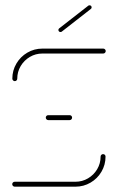

<svg xmlns="http://www.w3.org/2000/svg" viewBox="-20 -701 443 721"><path d="M367 -122.2Q371.1 -122.2 373.7 -119.6Q376.3 -117 376.3 -113Q376.3 -82.2 361.1 -56.3Q345.9 -30.4 320 -15.2Q294.1 0 263.3 0H35.2Q31.5 0 28.7 -2.8Q25.9 -5.6 25.9 -9.3Q25.9 -13.3 28.7 -15.9Q31.5 -18.5 35.2 -18.5H263.3Q288.9 -18.5 310.6 -31.3Q332.2 -44.1 345 -65.7Q357.8 -87.4 357.8 -113Q357.8 -117 360.6 -119.6Q363.3 -122.2 367 -122.2ZM250.7 -259.3Q250.7 -255.6 248.1 -252.8Q245.6 -250 241.5 -250H161.1Q157.4 -250 154.6 -252.8Q151.9 -255.6 151.9 -259.3Q151.9 -263.3 154.6 -265.9Q157.4 -268.5 161.1 -268.5H241.5Q245.6 -268.5 248.1 -265.9Q250.7 -263.3 250.7 -259.3ZM35.6 -396.3Q31.9 -396.3 29.1 -399.1Q26.3 -401.9 26.3 -405.6Q26.3 -436.3 41.5 -462.2Q56.7 -488.1 82.6 -503.3Q108.5 -518.5 139.3 -518.5H367.8Q371.5 -518.5 374.3 -515.7Q377 -513 377 -509.3Q377 -505.6 374.3 -502.8Q371.5 -500 367.8 -500H139.3Q113.7 -500 92 -487.2Q70.4 -474.4 57.6 -452.8Q44.8 -431.1 44.8 -405.6Q44.8 -401.9 42.2 -399.1Q39.6 -396.3 35.6 -396.3ZM207 -580.7Q203.7 -580.7 201.5 -583Q199.3 -585.2 199.3 -588.5Q199.3 -592.2 202.2 -594.4L311.5 -679.6Q313.3 -681.1 316.3 -681.1Q319.6 -681.1 321.9 -678.9Q324.1 -676.7 324.1 -673.3Q324.1 -669.6 321.1 -667.4L211.9 -582.2Q210 -580.7 207 -580.7Z"/></svg>

Font: 26F Galaxy Sans Hairline
Style: Regular
Weight: 50
Designer: C₂₉H₂₅N₃O₅
Version: Version 1.100